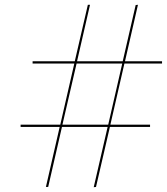

<svg xmlns="http://www.w3.org/2000/svg" viewBox="-20 -775 696 801"><path d="M66 -255V-245.5H229L171.5 5H181L238.5 -245.5H429L371 6L380.5 5L438.5 -245.5H606V-255H440.5L499 -510H656V-519.5H501.5L555.5 -755L546 -754L492 -519.5H301.5L355.5 -755H346.5L292 -519.5H116V-510H290L231.5 -255ZM240.5 -255 299.5 -510H490L431.5 -255Z"/></svg>

Font: Bodoni* 24pt Fatface
Style: Italic
Weight: 900
Italic angle: -13°
Version: Version 2.3